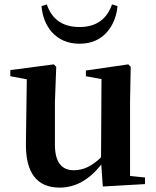

<svg xmlns="http://www.w3.org/2000/svg" viewBox="-20 -838 712 874"><path d="M515 -810Q508 -740 468 -693Q421 -639 342 -639Q263 -639 215 -693Q175 -740 169 -810L193 -818Q228 -715 342 -715Q454 -715 490 -818ZM640 -30V0L448 11L441 -89Q358 16 252 16Q95 16 98 -187L102 -477L27 -491V-519L225 -545L236 -534L230 -374V-180Q230 -63 316 -63Q381 -63 440 -122L442 -478L371 -491V-517L564 -545L575 -534L572 -374V-37Z"/></svg>

Font: Source Han Serif JP
Style: Bold
Weight: 700
Designer: Ryoko NISHIZUKA  (kana & ideographs); Frank Grießhammer (Latin, Greek & Cyrillic); Wenlong ZHANG  (bopomofo); Sandoll Co
Foundry: Adobe Systems Incorporated
Version: Version 1.000;PS 1;hotconv 16.6.53;makeotf.lib2.5.65590